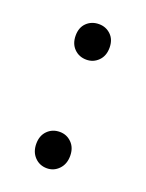

<svg xmlns="http://www.w3.org/2000/svg" viewBox="-81 -391 336 442"><g transform="rotate(20 87.0 -169.5)"><path d="M87 -346Q104 -346 116 -334.5Q128 -323 128 -303Q128 -283 116 -271Q104 -259 87 -259Q69 -259 57 -271Q45 -283 45 -303Q45 -323 57 -334.5Q69 -346 87 -346ZM87 -82Q104 -82 116 -70Q128 -58 128 -38Q128 -18 116 -5.5Q104 7 87 7Q69 7 57 -5.5Q45 -18 45 -38Q45 -58 57 -70Q69 -82 87 -82Z"/></g></svg>

Font: Mukta Malar Light
Style: Regular
Weight: 300
Designer: Aadarsh Rajan, Girish Dalvi, Yashodeep Gholap
Foundry: Ek Type
Version: Version 2.538;PS 1.000;hotconv 16.6.51;makeotf.lib2.5.65220;